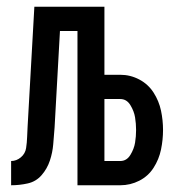

<svg xmlns="http://www.w3.org/2000/svg" viewBox="-20 -550 540 570"><path d="M13 0V-72Q29 -72 42 -83Q55 -94 57.5 -110.5Q60 -127 60.5 -143Q61 -159 62 -175L82 -530H290V-328H337Q367 -328 393.5 -314Q420 -300 436 -275Q452 -250 458 -221.5Q464 -193 464 -164Q464 -135 458 -106Q452 -77 436 -52Q420 -27 393.5 -13.5Q367 0 337 0H210V-458H158L142 -171Q140 -146 138 -121.5Q136 -97 128 -73Q120 -49 103.5 -30Q87 -11 62.5 -5.5Q38 0 13 0ZM290 -72H337Q356 -72 367 -90Q378 -108 381 -126.5Q384 -145 384 -164Q384 -183 381 -201.5Q378 -220 367 -238Q356 -256 337 -256H290Z"/></svg>

Font: Iosevka SS08
Style: Regular
Weight: 400
Monospace: yes
Designer: Belleve Invis
Foundry: Belleve Invis
Version: 2.1.0; ttfautohint (v1.8.2)